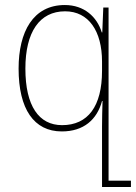

<svg xmlns="http://www.w3.org/2000/svg" viewBox="-20 -512 541 764"><path d="M386 232H501V207H412V-482H391L387 -383H385C366 -445 315 -492 238 -492C112 -492 54 -386 54 -239C54 -78 115 11 226 11C313 11 366 -36 386 -110H388C387 -79 386 -35 386 -9ZM227 -14C135 -14 81 -90 81 -239C81 -384 137 -467 239 -467C333 -467 386 -388 386 -267V-230C386 -89 330 -14 227 -14Z"/></svg>

Font: Noto Sans Armenian SemiCondensed Thin
Style: Regular
Weight: 100
Width: 4
Designer: Monotype Design Team
Foundry: Monotype Imaging Inc.
Version: Version 2.008